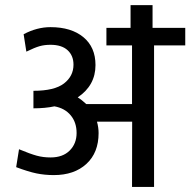

<svg xmlns="http://www.w3.org/2000/svg" viewBox="-20 -734 748 754"><path d="M367.2 -211.4Q367.2 -134.3 319.3 -90.3Q271.5 -46.4 191.4 -46.4Q155.8 -46.4 123.5 -53Q91.3 -59.6 43.5 -77.6L54.7 -147.9Q99.1 -129.4 124.3 -122.6Q149.4 -115.7 178.7 -115.7Q226.6 -115.7 253.7 -142.8Q280.8 -169.9 280.8 -211.7Q280.8 -253.4 257.6 -281.2Q234.4 -309.1 193.8 -316.4Q157.7 -308.6 111.3 -308.6V-377.4Q193.8 -377.4 231.2 -406.2Q268.6 -435.1 268.6 -480Q268.6 -515.6 245.4 -536.9Q222.2 -558.1 178.2 -558.1Q154.8 -558.1 135.7 -552.7Q116.7 -547.4 83.5 -531.2L72.8 -599.6Q125 -627.4 178.2 -627.4Q259.8 -627.4 307.4 -588.1Q355 -548.8 355 -478.5Q355 -398.4 285.2 -351.6Q301.3 -341.8 318.8 -325.2H498.5V-555.7H397.9V-624.5H492.7V-713.9H579.1V-624.5H707.5V-555.7H585V0H498.5L499 -256.3H360.8Q367.2 -233.4 367.2 -211.4Z"/></svg>

Font: Yantramanav
Style: Regular
Weight: 400
Version: Version 1.000;PS 1.0;hotconv 1.0.72;makeotf.lib2.5.5900; ttf